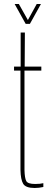

<svg xmlns="http://www.w3.org/2000/svg" viewBox="-20 -932 266 957"><path d="M153 5Q108 5 95.5 -16Q83 -37 82 -85V-580H50V-600H83V-770H104L103 -600H186V-580H102V-85Q103 -44 111 -29.5Q119 -15 155 -15Q171 -15 178.5 -16Q186 -17 196 -19V0Q174 5 153 5ZM53 -912H74L119 -832L163 -912H184L129 -813H108Z"/></svg>

Font: Big Shoulders Display Thin
Style: Regular
Weight: 100
Designer: Patric King
Foundry: XO Type Co
Version: Version 1.000; ttfautohint (v1.8.2)